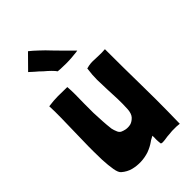

<svg xmlns="http://www.w3.org/2000/svg" viewBox="-230 -831 910 910"><g transform="rotate(-45 225.0 -375.5)"><path d="M79.1 -682.6Q85.9 -675.8 100.6 -663.1Q116.2 -650.4 131.8 -634.8Q148.4 -621.1 161.1 -608.4Q174.8 -594.7 179.7 -586.9Q196.3 -585 215.8 -585Q236.3 -584 254.9 -585Q275.4 -585.9 291 -587.9Q306.6 -588.9 314.5 -590.8Q296.9 -607.4 275.4 -629.9Q253.9 -652.3 231.4 -674.8Q209 -699.2 186.5 -719.7Q165 -740.2 147.5 -753.9Q124 -730.5 78.1 -683.6Q78.1 -683.6 79.1 -682.6ZM281.2 -29.3Q281.2 -17.6 283.2 -1Q283.2 2 291 2.9Q293.9 2.9 296.9 2.9Q302.7 2.9 308.6 2Q319.3 1 329.1 -1Q338.9 -2 342.8 -2Q355.5 -2.9 363.3 -3.9Q371.1 -3.9 377.9 -3.9Q384.8 -3.9 392.6 -3.9Q401.4 -2.9 413.1 -2Q415 -83 415 -161.1Q415 -210 414.1 -256.8Q412.1 -379.9 412.1 -502.9Q387.7 -501 372.1 -502Q356.4 -502.9 342.8 -502.9Q330.1 -503.9 317.4 -502.9Q304.7 -502 288.1 -497.1Q288.1 -496.1 288.1 -493.2Q283.2 -460 283.2 -426.8Q284.2 -393.6 285.2 -360.4Q287.1 -327.1 288.1 -293Q289.1 -258.8 287.1 -224.6Q285.2 -198.2 273.4 -184.6Q260.7 -170.9 246.1 -166Q231.4 -162.1 215.8 -164.1Q200.2 -167 192.4 -170.9Q191.4 -171.9 190.4 -171.9Q189.5 -171.9 188.5 -172.9Q179.7 -178.7 175.8 -190.4Q170.9 -201.2 168 -214.8Q166 -228.5 165 -243.2Q164.1 -257.8 163.1 -269.5Q161.1 -296.9 160.2 -328.1Q160.2 -359.4 160.2 -389.6Q161.1 -420.9 161.1 -450.2Q161.1 -478.5 159.2 -502Q124 -502 96.7 -502.9Q69.3 -502.9 34.2 -498Q36.1 -463.9 35.2 -418.9Q34.2 -374 33.2 -325.2Q32.2 -277.3 31.2 -229.5Q31.2 -213.9 31.2 -198.2Q31.2 -168.9 32.2 -141.6Q34.2 -101.6 39.1 -73.2Q43.9 -44.9 54.7 -36.1Q76.2 -17.6 101.6 -10.7Q127.9 -3.9 155.3 -4.9Q182.6 -5.9 209 -14.6Q235.4 -24.4 255.9 -39.1Q260.7 -43 268.6 -46.9Q276.4 -50.8 281.2 -53.7Q282.2 -40 281.2 -29.3Z"/></g></svg>

Font: Londrina Solid
Style: NNS
Weight: 400
Designer: Marcelo Magalhaes
Version: Version 1.002